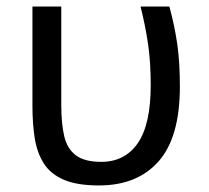

<svg xmlns="http://www.w3.org/2000/svg" viewBox="-20 -556 638 586"><path d="M282 10Q215 10 174.5 -7.5Q134 -25 113.5 -57.5Q93 -90 86 -134.5Q79 -179 79 -233V-536H167V-236Q167 -179 176 -140.5Q185 -102 211.5 -82Q238 -62 289 -62Q361 -62 400.5 -119Q440 -176 440 -296Q440 -366 432 -421Q424 -476 409 -536H497Q513 -477 521 -421.5Q529 -366 529 -292Q529 -137 464 -63.5Q399 10 282 10Z"/></svg>

Font: Noto Sans Living
Style: Regular
Weight: 400
Designer: Monotype Design Team
Foundry: Monotype Imaging Inc.
Version: Version 2.013; ttfautohint (v1.8.4.7-5d5b)